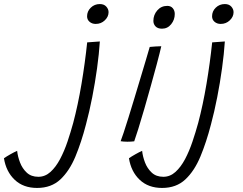

<svg xmlns="http://www.w3.org/2000/svg" viewBox="-250 -696 1198 947"><path d="M242.5 -676Q263 -676 274.2 -663.5Q285.5 -651 285.5 -636Q285.5 -613.5 267 -595.8Q248.5 -578 222 -578Q204 -578 191.8 -588.5Q179.5 -599 179.5 -615.5Q179.5 -640.5 197.8 -658.2Q216 -676 242.5 -676ZM174 -82Q151.5 5 122 76Q92.5 147 47.8 189Q3 231 -67 231Q-135 231 -177.5 190.8Q-220 150.5 -230.5 84.5Q-217.5 75.5 -198.5 64.8Q-179.5 54 -165.5 48Q-162.5 76 -151.2 105.5Q-140 135 -118 155.5Q-96 176 -61 176Q-27.5 176 -1 152Q25.5 128 46.2 88.8Q67 49.5 82.8 2.8Q98.5 -44 111 -89.5Q134.5 -178 152 -282.2Q169.5 -386.5 180 -487L242.5 -491.5Q238.5 -430.5 228.8 -359.5Q219 -288.5 205 -217Q191 -145.5 174 -82Z M549 -554.5Q528 -554.5 517.2 -565.8Q506.5 -577 506.5 -593Q506.5 -622.5 525.8 -644.8Q545 -667 575 -667Q592.5 -667 602.2 -655.5Q612 -644 612 -627Q612 -598.5 594.2 -576.5Q576.5 -554.5 549 -554.5ZM412 1Q404.5 2 395.5 2.5Q386.5 3 378 3Q367.5 3 359.2 2.2Q351 1.5 345 0.5Q349.5 -10.5 359.8 -41.5Q370 -72.5 383.8 -116.5Q397.5 -160.5 412.5 -210.2Q427.5 -260 442.2 -308.8Q457 -357.5 469 -398.2Q481 -439 488.5 -464.5Q497.5 -465.5 517 -466.8Q536.5 -468 545.5 -468Q543 -456.5 537 -432.5Q531 -408.5 523 -378.5Q510.5 -331.5 494.2 -273.5Q478 -215.5 461.8 -159.2Q445.5 -103 432 -59.8Q418.5 -16.5 412 1Z M859 -676Q879.5 -676 890.8 -663.5Q902 -651 902 -636Q902 -613.5 883.5 -595.8Q865 -578 838.5 -578Q820.5 -578 808.2 -588.5Q796 -599 796 -615.5Q796 -640.5 814.2 -658.2Q832.5 -676 859 -676ZM790.5 -82Q768 5 738.5 76Q709 147 664.2 189Q619.5 231 549.5 231Q481.5 231 439 190.8Q396.5 150.5 386 84.5Q399 75.5 418 64.8Q437 54 451 48Q454 76 465.2 105.5Q476.5 135 498.5 155.5Q520.5 176 555.5 176Q589 176 615.5 152Q642 128 662.8 88.8Q683.5 49.5 699.2 2.8Q715 -44 727.5 -89.5Q751 -178 768.5 -282.2Q786 -386.5 796.5 -487L859 -491.5Q855 -430.5 845.2 -359.5Q835.5 -288.5 821.5 -217Q807.5 -145.5 790.5 -82Z"/></svg>

Font: Grandstander ExtraLight
Style: Italic
Weight: 200
Italic angle: -15°
Designer: Tyler Finck
Foundry: Etcetera Type Co
Version: Version 1.200; ttfautohint (v1.8.3)